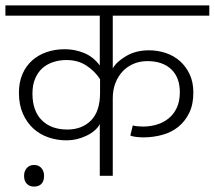

<svg xmlns="http://www.w3.org/2000/svg" viewBox="-30 -650 794 710"><path d="M59 0Q59 -17 69 -28.5Q79 -40 96 -40Q113 -40 123 -28.5Q133 -17 133 0Q133 20 123 30Q113 40 96 40Q79 40 69 29.5Q59 19 59 0ZM340 -357Q321 -387 289.5 -407.5Q258 -428 216 -428Q190 -428 167 -420.5Q144 -413 127 -398Q110 -383 100 -359.5Q90 -336 90 -304Q90 -240 124.5 -205.5Q159 -171 219 -171Q273 -171 306.5 -204.5Q340 -238 340 -307ZM387 0H339V-191Q325 -165 289.5 -148Q254 -131 216 -131Q181 -131 149 -142Q117 -153 93 -175Q69 -197 54.5 -230Q40 -263 40 -307Q40 -346 53 -376Q66 -406 89 -426.5Q112 -447 143 -457.5Q174 -468 209 -468Q247 -468 281 -454Q315 -440 339 -408V-592H-10V-630H744V-592H387V-397Q401 -422 437 -443Q473 -464 521 -464Q553 -464 583 -454Q613 -444 635.5 -424Q658 -404 671.5 -375Q685 -346 685 -308Q685 -264 670 -233Q655 -202 630 -181.5Q605 -161 571 -151.5Q537 -142 500 -142Q489 -142 474.5 -143.5Q460 -145 452 -149L461 -186Q469 -184 479 -183Q489 -182 498 -182Q526 -182 550.5 -189.5Q575 -197 594 -212.5Q613 -228 624 -252Q635 -276 635 -309Q635 -364 603 -394Q571 -424 515 -424Q488 -424 465 -414.5Q442 -405 424.5 -387Q407 -369 397 -343.5Q387 -318 387 -286Z"/></svg>

Font: Ek Mukta ExtraLight
Style: Regular
Weight: 275
Designer: Girish Dalvi and Yashodeep Gholap
Foundry: Ek Type
Version: Version 2.538;PS 1.002;hotconv 16.6.51;makeotf.lib2.5.65220;